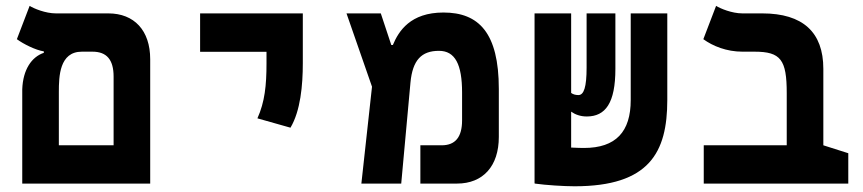

<svg xmlns="http://www.w3.org/2000/svg" viewBox="-20 -632 2970 661"><path d="M56.6 0H497.1V-428.2C497.1 -527.3 441.9 -585.9 353 -585.9H172.4C136.7 -585.9 96.7 -602.5 82 -611.8L38.1 -497.1C60.5 -480.5 102.5 -459.5 130.9 -455.1V-450.2C88.9 -436 59.1 -392.6 56.6 -324.7ZM261.7 -454.1H298.3C347.2 -454.1 371.1 -426.8 371.1 -368.2V-131.8H182.6V-315.4C182.6 -368.7 184.6 -454.1 261.7 -454.1Z M980 -192.4C1014.6 -250.5 1022.5 -338.4 1022.5 -414.1V-585.9H668.9V-453.6H897.5V-414.1C897.5 -338.4 891.6 -280.8 866.2 -224.6Z M1224.1 0H1361.3L1393.1 -347.7C1400.4 -425.3 1431.2 -457 1491.2 -457C1546.9 -457 1570.8 -410.2 1570.8 -313.5V-217.8C1570.8 -159.2 1546.9 -131.8 1500.5 -131.8H1427.2V0H1553.2C1643.1 0 1697.3 -60.1 1697.3 -160.6V-325.7C1697.3 -519.5 1627.9 -588.9 1506.8 -588.9C1392.6 -588.9 1352.5 -524.9 1332.5 -477.1H1327.1L1291 -585.9H1172.9L1260.7 -333.5Z M1958 9.3C2215.3 9.3 2277.3 -106.9 2277.3 -287.6V-585.9H2151.4V-287.6C2151.4 -178.7 2100.6 -122.6 1990.2 -122.6C1981.4 -122.6 1964.8 -123 1946.3 -124V-247.6C1960 -237.8 1978 -231 2000 -231C2064.5 -231 2098.6 -277.3 2098.6 -395V-585.9H1999.5V-399.4C1999.5 -332 1990.2 -304.7 1971.2 -304.7C1961.4 -304.7 1953.1 -307.1 1946.3 -312V-585.9H1820.3V-0.5H1821.3V0C1859.4 5.4 1921.4 9.3 1958 9.3Z M2900.4 -104.5 2814.5 -131.8V-395C2814.5 -521 2744.1 -585.9 2604 -585.9H2535.6C2500 -585.9 2460 -602.5 2445.3 -611.8L2401.4 -497.1C2433.6 -473.6 2481 -454.1 2536.1 -454.1H2577.6C2668 -454.1 2688.5 -426.3 2688.5 -311.5V-131.8H2402.8V0H2900.4Z"/></svg>

Font: Cascadia Mono NF
Style: Bold
Weight: 700
Monospace: yes
Designer: Aaron Bell
Foundry: Saja Typeworks
Version: Version 2404.023